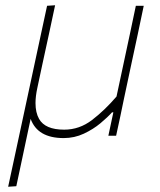

<svg xmlns="http://www.w3.org/2000/svg" viewBox="-20 -516 609 730"><path d="M11 194Q23 138.5 34.5 85Q46 32 59 -29L111 -271Q124 -332 135.5 -385Q147 -438 159 -494L189.5 -496Q177.5 -440 166 -386Q154 -331.5 141 -271L122 -182Q115 -150 115 -124Q115 -88 128.5 -64Q151.5 -23 224 -23Q282 -23 330 -59.8Q378 -96.5 423 -149L449 -270.5Q462 -331.5 473.5 -385Q484.5 -438 496.5 -494H526.5Q514.5 -438 503.5 -384.5Q492 -331 479 -270.5L451 -139Q444.5 -109 437.5 -74Q430 -38.5 421.5 0H392Q397 -22.5 401.5 -44.5Q406 -66.5 411 -89H406Q389.5 -70.5 362 -47.5Q334.5 -24.5 298.8 -7.8Q263 9 222 9Q123 9 96.5 -64L89 -29Q76.5 31 65.2 83.2Q54 135.5 42 192Z"/></svg>

Font: Heraclito Thin
Style: Italic
Weight: 100
Italic angle: -12°
Designer: Kostas Bartsokas (font) & Cristiano Sobral (main changes)
Foundry: Kostas Bartsokas (font) & Cristiano Sobral (main changes)
Version: Version 1.00;July 8, 2020;FontCreator 13.0.0.2655 64-bit